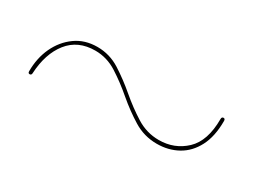

<svg xmlns="http://www.w3.org/2000/svg" viewBox="-26 -552 536 405"><g transform="rotate(30 242.0 -349.5)"><path d="M346.5 -293.5Q315.5 -293.5 289.5 -309.5Q263.5 -325.5 239.2 -346.2Q215 -367 190 -383Q165 -399 136.5 -399Q94.5 -399 71.2 -369.5Q48 -340 45.5 -291.5Q45.5 -289 44.2 -287.8Q43 -286.5 41 -286.5Q37 -286.5 37 -291.5Q37 -323.5 49.2 -349.8Q61.5 -376 83.8 -392Q106 -408 136.5 -408Q166.5 -408 192 -391.8Q217.5 -375.5 241.5 -355Q265.5 -334.5 291 -318.5Q316.5 -302.5 346 -302.5Q384 -302.5 410.5 -327.5Q437 -352.5 437 -406Q437 -409 438.2 -410.2Q439.5 -411.5 441.5 -411.5Q445.5 -411.5 445.5 -406Q445.5 -368.5 432.5 -343.5Q419.5 -318.5 397 -306Q374.5 -293.5 346.5 -293.5Z"/></g></svg>

Font: Fraunces 120pt SemiBold
Style: Regular
Weight: 600
Version: Version 1.000;[b76b70a41]